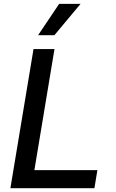

<svg xmlns="http://www.w3.org/2000/svg" viewBox="-20 -984 604 1004"><path d="M34.4 0 155.2 -727.3H264.9L159.8 -94.5H489.3L473.7 0ZM179.3 -800.1 289.4 -963.8H401.3L264.6 -800.1Z"/></svg>

Font: Inter P Medium
Style: Italic
Weight: 500
Italic angle: 9.39999°
Designer: Rasmus Andersson
Foundry: rsms
Version: Version 3.018;git-588b23468